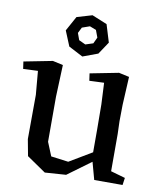

<svg xmlns="http://www.w3.org/2000/svg" viewBox="-86 -825 762 914"><g transform="rotate(10 295.0 -368.5)"><path d="M183 -345V-127L210 -61L294 -50L403 -115V-221L402 -346L397 -450L326 -447L321 -482L459 -509L509 -498L502 -362L501 -282L503 -221V-41L573 -21L568 14H431L408 -70L295 13L193 20L101 -43L86 -123L87 -337L77 -451L6 -448L1 -483L139 -510L189 -499ZM213 -735 287 -757 360 -727 386 -642 346 -582 273 -555 204 -591 174 -664ZM245 -629 277 -614 314 -626 328 -656 315 -691 284 -703 247 -690 233 -662Z"/></g></svg>

Font: Alike Angular
Style: Regular
Weight: 400
Designer: Sveta Sebyakina
Foundry: Cyreal (www.cyreal.org)
Version: Version 1.300; ttfautohint (v1.8.4.7-5d5b)